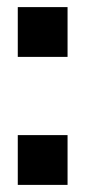

<svg xmlns="http://www.w3.org/2000/svg" viewBox="-20 -520 240 540"><path d="M30 -360V-500H170V-360ZM30 0V-140H170V0Z"/></svg>

Font: Promplate
Style: Bold
Weight: 400
Designer: Evgeny Tarasenko
Foundry: Evgeny Tarasenko
Version: Version 1.000